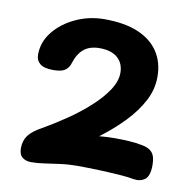

<svg xmlns="http://www.w3.org/2000/svg" viewBox="-65 -973 661 654"><g transform="rotate(10 266.0 -646.5)"><path d="M43.3 -750Q43.3 -793.9 71.9 -829.5Q100.4 -865.1 146.9 -886.6Q193.4 -908 246.1 -908Q315.1 -908 361.7 -888.5Q408.3 -869 432.7 -832.5Q457 -796 457 -745Q457 -702.3 435.9 -662.1Q414.8 -621.9 378.8 -584.5Q342.9 -547.1 296.7 -512.3Q325 -515 351.1 -514.9Q377.1 -514.9 400.8 -513.4Q424.6 -511.9 445.3 -507.7Q468.9 -503.9 480.7 -490.6Q492.6 -477.3 492.6 -446.6Q492.6 -409.2 476.7 -396.9Q460.8 -384.7 435.1 -389Q421.1 -392 395.6 -394Q370.1 -396 340.7 -397.5Q311.3 -399 284.8 -399.5Q258.3 -400 241.3 -400Q210.3 -400 181.4 -396Q152.6 -392 128.1 -388.5Q103.6 -385 83.6 -385Q65.1 -385 53.1 -394.4Q41.1 -403.9 41.1 -426Q41.1 -452.3 54.6 -470.4Q68.1 -488.4 99.1 -505.3Q139.2 -528.1 179.9 -555.9Q220.7 -583.7 254.7 -614.6Q288.8 -645.4 309.6 -676.8Q330.3 -708.2 330.3 -737Q330.3 -769.8 308.8 -788.9Q287.2 -808 246.3 -808Q213.2 -808 192.7 -791.7Q172.1 -775.4 161.3 -741Q157.2 -725.9 144.7 -716.5Q132.2 -707.1 103.3 -707.1Q71.3 -707.1 57.3 -718.6Q43.3 -730 43.3 -750Z"/></g></svg>

Font: Playpen Sans Arabic
Style: Regular
Weight: 400
Designer: Azza Alameddine, Laura Meseguer, Veronika Burian, José Scaglione
Foundry: TypeTogether
Version: Version 2.000